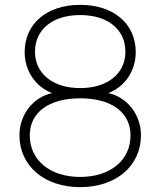

<svg xmlns="http://www.w3.org/2000/svg" viewBox="-20 -755 660 790"><path d="M310 -735C172.5 -735 81.5 -657.5 81.5 -540.5C81.5 -464 125.5 -398 194.5 -372C116 -355 60 -283 60 -198.5C60 -72.5 162 15 310 15C458 15 560 -72.5 560 -198.5C560 -283 504 -355 425.5 -372C494.5 -398 538.5 -464 538.5 -540.5C538.5 -657.5 447.5 -735 310 -735ZM310 -392.5C198 -392.5 124 -452 124 -542C124 -634.5 197 -693 310 -693C423 -693 496 -634.5 496 -542C496 -452 422 -392.5 310 -392.5ZM310 -350.5C439 -350.5 517 -292.5 517 -198C517 -95.5 434 -27 310 -27C186 -27 102.5 -95.5 102.5 -198C102.5 -292.5 181 -350.5 310 -350.5Z"/></svg>

Font: Vela Sans ExtLt
Style: Regular
Weight: 200
Designer: Principal design: Mikhail Sharanda - project Manrope.
Design modification: Ravid Balaliev
Foundry: Mikhail Sharanda
Version: Version 1.001